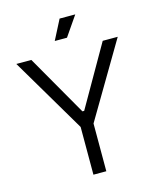

<svg xmlns="http://www.w3.org/2000/svg" viewBox="-128 -969 874 1059"><g transform="rotate(-15 309.0 -440.0)"><path d="M105.2 -700 304 -353.2H314L512.8 -700H598.5L345.8 -272.5V0H272.2V-272.5L19.5 -700ZM404.2 -880 326.8 -767.5H257L314.8 -880Z"/></g></svg>

Font: Space Grotesk Variable
Style: Regular
Weight: 400
Designer: Florian Karsten (Space Grotesk), Colophon Foundry (Space Mono)
Foundry: Florian Karsten
Version: Version 1.106